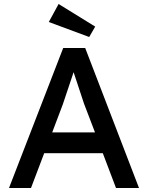

<svg xmlns="http://www.w3.org/2000/svg" viewBox="-20 -940 740 960"><path d="M25 0 296 -700H406L675 0H560L494 -174H201L135 0ZM224 -830 273 -920 456 -807 426 -755ZM241 -278H455L400 -422L348 -579Q301 -437 294 -418Z"/></svg>

Font: Easer Grotesk
Style: Regular
Weight: 400
Designer: Boardeaser, Bonnie Shaver-Troup, Thomas Jockin
Foundry: Lexend
Version: Version 1.008;Glyphs 3.1.2 (3151)